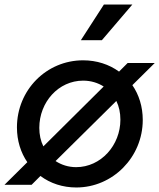

<svg xmlns="http://www.w3.org/2000/svg" viewBox="-24 -818 705 850"><path d="M314 12C475 12 608 -122 608 -287C608 -346 591 -399 562 -441L661 -539H541L503 -501C459 -533 404 -551 344 -551C181 -551 51 -419 51 -254C51 -195 68 -142 97 -100L-4 0H116L155 -39C199 -6 254 12 314 12ZM150 -252C150 -366 235 -461 344 -461C379 -461 410 -451 435 -435L168 -170C156 -194 150 -222 150 -252ZM222 -105 491 -371C503 -347 509 -319 509 -288C509 -175 423 -78 313 -78C279 -78 248 -88 222 -105ZM334 -640H427L562 -798H436Z"/></svg>

Font: Mluvka Medium
Style: Italic
Weight: 500
Italic angle: -8°
Designer: Modified by Jiří Krblich, Original typeface by Gumpita Rahayu
Foundry: Gumpita Rahayu & Jiří Krblich
Version: Version 2.000;Glyphs 3.1.1 (3134)